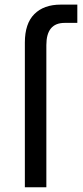

<svg xmlns="http://www.w3.org/2000/svg" viewBox="-20 -791 351 811"><path d="M85 0V-611.3Q85 -691.4 125 -731.4Q165 -771.5 236.3 -771.5H306.6V-694.3H252.9Q175.8 -694.3 175.8 -600.6V0Z"/></svg>

Font: Gothic A1 Medium
Style: Regular
Weight: 500
Designer: HanYang I&C Co.,Ltd.
Foundry: HanYang I&C Co.,Ltd.
Version: Version 2.50